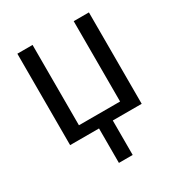

<svg xmlns="http://www.w3.org/2000/svg" viewBox="-172 -645 897 961"><g transform="rotate(-30 276.0 -164.0)"><path d="M69.3 0H236.3V199.2H315.9V0H482.9V-528.3H395V-64H157.2V-528.3H69.3Z"/></g></svg>

Font: Arimo
Style: Regular
Weight: 400
Designer: Steve Matteson
Foundry: Monotype Imaging Inc.
Version: Version 1.32